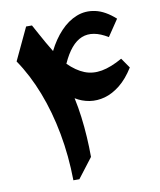

<svg xmlns="http://www.w3.org/2000/svg" viewBox="-90 -892 802 963"><g transform="rotate(-10 311.5 -410.5)"><path d="M561.8 -760.3Q510.3 -806.5 460.5 -817.2Q410.8 -828 365.8 -810.2Q320.8 -792.5 283 -752.3Q245.1 -712.1 217.3 -656.1Q202 -681 189 -703.7Q175.9 -726.4 163.2 -750.1Q150.4 -773.8 135.4 -800.8H105.6L28.2 -636.4Q83 -556 121.9 -455.4Q160.8 -354.8 182.2 -239.7Q203.6 -124.5 205.2 0H235.7L312.5 -100.1Q312.5 -150.1 309.3 -201.9Q306.2 -253.7 299.6 -305.1Q293.1 -356.4 282.6 -404.3Q315.8 -383.6 354.2 -377.5Q392.7 -371.4 432.5 -382.4Q472.2 -393.4 510.6 -424.1Q549 -454.8 582.2 -508.1L547 -558.9Q488.9 -526 441.7 -517.5Q394.5 -509 353.4 -525.3Q312.2 -541.7 272.1 -581.7Q314.8 -677.1 372.3 -700Q429.9 -722.8 505.2 -676.3Z"/></g></svg>

Font: Pinar FD VF
Style: Regular
Weight: 300
Designer: Amin Abedi
Version: Version 2.000